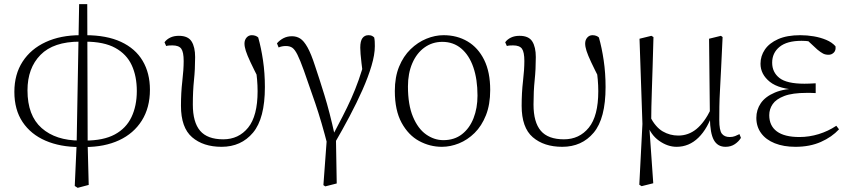

<svg xmlns="http://www.w3.org/2000/svg" viewBox="-20 -691 4085 922"><path d="M339 202 348 1 360 -671H399L401 3L406 197L353 211ZM362 15Q269 15 198.5 -15.5Q128 -46 88.5 -105Q49 -164 49 -250Q49 -334 88.5 -395Q128 -456 199.5 -489Q271 -522 366 -522L363 -491Q237 -491 174.5 -427.5Q112 -364 112 -257Q112 -136 180 -76Q248 -16 364 -16ZM388 15 389 -16Q477 -16 531.5 -45.5Q586 -75 611.5 -129Q637 -183 637 -254Q637 -325 612.5 -378Q588 -431 533.5 -461Q479 -491 388 -491L390 -522Q492 -522 561 -490Q630 -458 665 -399Q700 -340 700 -260Q700 -174 661 -112Q622 -50 552 -17.5Q482 15 388 15Z M1044 14Q956 14 902.5 -32Q849 -78 849 -183Q849 -246 855.5 -301.5Q862 -357 862 -398Q862 -441 850.5 -457Q839 -473 808 -473Q800 -473 792 -472.5Q784 -472 778 -470L770 -488Q780 -502 797.5 -510.5Q815 -519 839 -519Q883 -519 900 -492Q917 -465 917 -417Q917 -358 911.5 -306Q906 -254 906 -189Q906 -104 941 -63Q976 -22 1052 -22Q1126 -22 1171.5 -78Q1217 -134 1217 -253Q1217 -281 1214.5 -309Q1212 -337 1207 -373L1222 -370L1227 -303Q1199 -358 1183 -392Q1167 -426 1160.5 -446.5Q1154 -467 1154 -482Q1154 -499 1164 -510.5Q1174 -522 1189 -522Q1199 -522 1207 -519Q1215 -516 1220 -511Q1234 -462 1243 -401Q1252 -340 1252 -273Q1252 -122 1195 -54Q1138 14 1044 14Z M1533 198 1552 -60 1554 10Q1524 -107 1494 -195Q1464 -283 1439 -353Q1421 -403 1408.5 -428Q1396 -453 1384 -461.5Q1372 -470 1353 -470Q1333 -470 1318 -463L1310 -483Q1324 -499 1342 -508Q1360 -517 1382 -517Q1404 -517 1421.5 -506Q1439 -495 1456.5 -464Q1474 -433 1493 -374Q1513 -315 1538 -234Q1563 -153 1587 -44L1593 -43L1597 190L1542 204ZM1588 -5 1572 -30Q1601 -85 1624.5 -130.5Q1648 -176 1667 -218.5Q1686 -261 1702.5 -307.5Q1719 -354 1734 -410L1725 -315Q1719 -361 1716 -387.5Q1713 -414 1711.5 -431Q1710 -448 1710 -462Q1710 -494 1720.5 -508Q1731 -522 1749 -522Q1760 -522 1766 -519Q1772 -516 1777 -511Q1779 -501 1779.5 -491Q1780 -481 1780 -469Q1780 -429 1764 -375Q1748 -321 1720.5 -259Q1693 -197 1658.5 -132Q1624 -67 1588 -5Z M2102 14Q2044 14 1992.5 -14Q1941 -42 1908.5 -101.5Q1876 -161 1876 -254Q1876 -321 1896.5 -371Q1917 -421 1951.5 -454.5Q1986 -488 2027.5 -505Q2069 -522 2110 -522Q2175 -522 2225.5 -492Q2276 -462 2305 -403.5Q2334 -345 2334 -259Q2334 -189 2313.5 -137.5Q2293 -86 2259 -52.5Q2225 -19 2184 -2.5Q2143 14 2102 14ZM2109 -18Q2162 -18 2198.5 -46.5Q2235 -75 2254 -123.5Q2273 -172 2273 -232Q2273 -310 2253 -368Q2233 -426 2195 -458Q2157 -490 2104 -490Q2056 -490 2018.5 -463Q1981 -436 1960 -387.5Q1939 -339 1939 -276Q1939 -188 1963 -130.5Q1987 -73 2026 -45.5Q2065 -18 2109 -18Z M2680 14Q2592 14 2538.5 -32Q2485 -78 2485 -183Q2485 -246 2491.5 -301.5Q2498 -357 2498 -398Q2498 -441 2486.5 -457Q2475 -473 2444 -473Q2436 -473 2428 -472.5Q2420 -472 2414 -470L2406 -488Q2416 -502 2433.5 -510.5Q2451 -519 2475 -519Q2519 -519 2536 -492Q2553 -465 2553 -417Q2553 -358 2547.5 -306Q2542 -254 2542 -189Q2542 -104 2577 -63Q2612 -22 2688 -22Q2762 -22 2807.5 -78Q2853 -134 2853 -253Q2853 -281 2850.5 -309Q2848 -337 2843 -373L2858 -370L2863 -303Q2835 -358 2819 -392Q2803 -426 2796.5 -446.5Q2790 -467 2790 -482Q2790 -499 2800 -510.5Q2810 -522 2825 -522Q2835 -522 2843 -519Q2851 -516 2856 -511Q2870 -462 2879 -401Q2888 -340 2888 -273Q2888 -122 2831 -54Q2774 14 2680 14Z M3050 196 3065 -96 3051 -505 3108 -519 3118 -513Q3116 -433 3114 -372.5Q3112 -312 3110.5 -264.5Q3109 -217 3108 -177.5Q3107 -138 3107 -99L3098 -82L3117 189L3061 203ZM3464 14Q3426 14 3408 -18.5Q3390 -51 3389 -124V-127L3385 -505L3442 -519L3450 -513Q3446 -428 3443 -366Q3440 -304 3437.5 -259Q3435 -214 3434.5 -180Q3434 -146 3434 -115Q3434 -65 3446.5 -49Q3459 -33 3484 -33Q3499 -33 3510 -37.5Q3521 -42 3531 -47L3538 -29Q3528 -12 3509 1Q3490 14 3464 14ZM3229 14Q3186 14 3145 -15Q3104 -44 3087 -97H3085L3101 -132Q3128 -80 3162.5 -60Q3197 -40 3237 -40Q3286 -40 3324.5 -71.5Q3363 -103 3394 -167L3407 -155H3405Q3379 -74 3334 -30Q3289 14 3229 14Z M3800 14Q3743 14 3700.5 -3Q3658 -20 3635 -51.5Q3612 -83 3612 -125Q3612 -164 3633.5 -195.5Q3655 -227 3701 -246.5Q3747 -266 3820 -267V-259Q3722 -262 3677 -298Q3632 -334 3632 -385Q3632 -422 3653 -453Q3674 -484 3716.5 -503Q3759 -522 3823 -522Q3856 -522 3888 -516.5Q3920 -511 3947.5 -499.5Q3975 -488 3992 -469Q3995 -450 3984.5 -439Q3974 -428 3959 -428Q3944 -428 3933 -433.5Q3922 -439 3905 -453L3850 -504L3904 -502L3908 -485Q3883 -490 3866 -492.5Q3849 -495 3829 -495Q3759 -495 3723.5 -466Q3688 -437 3688 -390Q3688 -344 3723 -316.5Q3758 -289 3843 -289Q3854 -289 3866.5 -289.5Q3879 -290 3897 -291V-244Q3879 -245 3870.5 -245Q3862 -245 3854 -245Q3785 -245 3746 -230Q3707 -215 3690.5 -191Q3674 -167 3674 -138Q3674 -87 3710.5 -60Q3747 -33 3819 -33Q3866 -33 3911.5 -47Q3957 -61 3996 -87L4009 -70Q3975 -33 3922 -9.5Q3869 14 3800 14Z"/></svg>

Font: Noto Serif TC
Style: Regular
Weight: 200
Designer: Ryoko NISHIZUKA 西塚涼子 (kana & ideographs); Frank Grießhammer (Latin, Greek & Cyrillic); Wenlong ZHANG 张文龙 (bopomofo); San
Foundry: Adobe
Version: Version 2.001;hotconv 1.1.0;makeotfexe 2.6.0